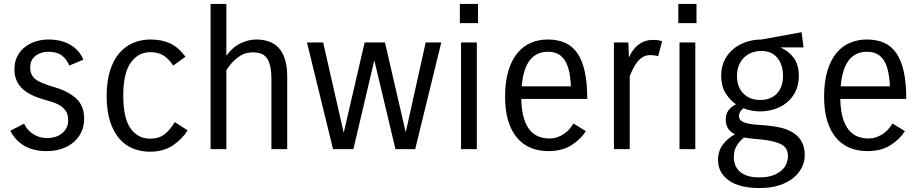

<svg xmlns="http://www.w3.org/2000/svg" viewBox="-20 -755 4663 972"><path d="M217 10Q150 10 104.5 -16Q59 -42 32 -93L102 -129Q116 -97 147.5 -76.5Q179 -56 219 -56Q239 -56 258 -61.5Q277 -67 292 -78.5Q307 -90 316 -106.5Q325 -123 325 -146Q325 -175 313.5 -192.5Q302 -210 283 -221.5Q264 -233 239.5 -240Q215 -247 190 -255Q119 -277 86 -313.5Q53 -350 53 -404Q53 -441 67 -469Q81 -497 105 -516Q129 -535 160 -545Q191 -555 225 -555Q291 -555 336.5 -528Q382 -501 402 -453L331 -423Q317 -456 292.5 -474.5Q268 -493 224 -493Q206 -493 190 -488Q174 -483 161 -473.5Q148 -464 140.5 -449Q133 -434 133 -413Q133 -392 140.5 -377Q148 -362 163.5 -351Q179 -340 203.5 -331Q228 -322 261 -312Q327 -292 366.5 -255.5Q406 -219 406 -154Q406 -117 392 -87Q378 -57 353 -35.5Q328 -14 293 -2Q258 10 217 10Z M604 -271Q604 -157 641 -105Q678 -53 740 -53Q783 -53 811 -73.5Q839 -94 865 -137L930 -95Q901 -49 853.5 -18Q806 13 739 13Q694 13 654.5 -2.5Q615 -18 585 -52Q555 -86 537.5 -139.5Q520 -193 520 -269Q520 -343 537 -397Q554 -451 584 -486Q614 -521 654.5 -538Q695 -555 742 -555Q799 -555 841 -535.5Q883 -516 919 -468L857 -423Q831 -461 804.5 -476Q778 -491 742 -491Q680 -491 642 -438Q604 -385 604 -271Z M1046 0V-735H1126V-473Q1158 -517 1198.5 -536Q1239 -555 1277 -555Q1312 -555 1341 -545Q1370 -535 1390.5 -513Q1411 -491 1422.5 -455Q1434 -419 1434 -367V0H1354V-354Q1354 -393 1348 -419.5Q1342 -446 1330.5 -461.5Q1319 -477 1301 -483.5Q1283 -490 1259 -490Q1219 -490 1186 -466Q1153 -442 1126 -400V0Z M2214 -540 2082 0H1982L1875 -450L1769 0H1666L1534 -540H1616L1720 -83L1826 -540H1929L2034 -85L2135 -540Z M2308 -638V-735H2400V-638ZM2314 0V-540H2394V0Z M2946 -91Q2920 -50 2873 -20Q2826 10 2756 10Q2707 10 2667 -6.5Q2627 -23 2598 -57Q2569 -91 2553 -142.5Q2537 -194 2537 -265Q2537 -341 2553.5 -396Q2570 -451 2599.5 -486.5Q2629 -522 2668.5 -538.5Q2708 -555 2753 -555Q2803 -555 2840.5 -538.5Q2878 -522 2903 -485.5Q2928 -449 2940.5 -392Q2953 -335 2953 -254H2619Q2620 -197 2631.5 -158.5Q2643 -120 2662 -97Q2681 -74 2706.5 -64Q2732 -54 2761 -54Q2785 -54 2804.5 -61.5Q2824 -69 2839 -80Q2854 -91 2865 -104.5Q2876 -118 2883 -130ZM2753 -493Q2697 -493 2663 -451Q2629 -409 2621 -318H2870Q2868 -367 2859.5 -400.5Q2851 -434 2836 -454.5Q2821 -475 2800.5 -484Q2780 -493 2753 -493Z M3088 0V-540H3161L3164 -464Q3184 -509 3215 -531Q3246 -553 3284 -553Q3298 -553 3308 -552Q3318 -551 3332 -546L3312 -471Q3303 -473 3293.5 -474.5Q3284 -476 3272 -476Q3252 -476 3236.5 -467.5Q3221 -459 3208.5 -444Q3196 -429 3186 -409.5Q3176 -390 3168 -369V0Z M3414 -638V-735H3506V-638ZM3420 0V-540H3500V0Z M4048 -515H3930Q3971 -498 3997.5 -463Q4024 -428 4024 -371Q4024 -324 4006.5 -290Q3989 -256 3961 -234Q3933 -212 3898 -201.5Q3863 -191 3829 -191Q3808 -191 3786 -195Q3764 -199 3743 -207Q3721 -188 3721 -170Q3721 -161 3724.5 -153Q3728 -145 3739 -139Q3750 -133 3772 -128.5Q3794 -124 3832 -122Q3883 -119 3924 -110.5Q3965 -102 3994 -84Q4023 -66 4038.5 -38Q4054 -10 4054 32Q4054 63 4039.5 92.5Q4025 122 3996.5 145.5Q3968 169 3925 183Q3882 197 3825 197Q3723 197 3669 158Q3615 119 3615 55Q3615 10 3639 -22.5Q3663 -55 3701 -75Q3675 -88 3664.5 -107Q3654 -126 3654 -149Q3654 -178 3668.5 -197Q3683 -216 3706 -227Q3674 -249 3652.5 -284.5Q3631 -320 3631 -371Q3631 -417 3648.5 -451.5Q3666 -486 3695 -509Q3724 -532 3760.5 -543.5Q3797 -555 3835 -555L4038 -592ZM3711 -371Q3711 -315 3743 -282Q3775 -249 3829 -249Q3883 -249 3913.5 -282Q3944 -315 3944 -371Q3944 -427 3915.5 -462Q3887 -497 3834 -497Q3807 -497 3784.5 -488Q3762 -479 3745.5 -462.5Q3729 -446 3720 -422.5Q3711 -399 3711 -371ZM3800 -52Q3784 -53 3771 -55Q3758 -57 3746 -59Q3723 -40 3709 -16.5Q3695 7 3695 42Q3695 61 3701.5 79Q3708 97 3723 111.5Q3738 126 3762.5 134.5Q3787 143 3824 143Q3867 143 3895 132Q3923 121 3939.5 105Q3956 89 3962.5 70.5Q3969 52 3969 37Q3969 18 3962.5 3Q3956 -12 3938 -22.5Q3920 -33 3887 -40.5Q3854 -48 3800 -52Z M4561 -91Q4535 -50 4488 -20Q4441 10 4371 10Q4322 10 4282 -6.5Q4242 -23 4213 -57Q4184 -91 4168 -142.5Q4152 -194 4152 -265Q4152 -341 4168.5 -396Q4185 -451 4214.5 -486.5Q4244 -522 4283.5 -538.5Q4323 -555 4368 -555Q4418 -555 4455.5 -538.5Q4493 -522 4518 -485.5Q4543 -449 4555.5 -392Q4568 -335 4568 -254H4234Q4235 -197 4246.5 -158.5Q4258 -120 4277 -97Q4296 -74 4321.5 -64Q4347 -54 4376 -54Q4400 -54 4419.5 -61.5Q4439 -69 4454 -80Q4469 -91 4480 -104.5Q4491 -118 4498 -130ZM4368 -493Q4312 -493 4278 -451Q4244 -409 4236 -318H4485Q4483 -367 4474.5 -400.5Q4466 -434 4451 -454.5Q4436 -475 4415.5 -484Q4395 -493 4368 -493Z"/></svg>

Font: Carrois Gothic
Style: Regular
Weight: 400
Designer: Ralph du Carrois
Foundry: Ralph du Carrois
Version: Version 1.001